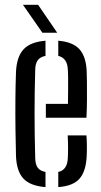

<svg xmlns="http://www.w3.org/2000/svg" viewBox="-20 -777 424 804"><path d="M47 -123Q45.5 -170.5 44.8 -233.2Q44 -296 44.5 -360.2Q45 -424.5 47 -476Q50 -540 79 -570.8Q108 -601.5 170.5 -606.5V-543Q147.5 -538.5 137.8 -524.2Q128 -510 127.5 -486Q122 -305 127.5 -115Q128 -88 138.2 -74.5Q148.5 -61 170.5 -57V6.5Q106.5 1.5 78 -29.2Q49.5 -60 47 -123ZM172 -284V-342H264.5Q265 -371 265.2 -400.5Q265.5 -430 265.2 -453.2Q265 -476.5 264 -486Q262 -534 224 -543V-606.5Q285.5 -601.5 313 -570.5Q340.5 -539.5 343 -478.5Q343.5 -467 344 -434.8Q344.5 -402.5 344.2 -361.8Q344 -321 342 -284ZM224 6.5V-57Q262 -65 264 -115.5Q265 -130.5 265 -156Q265 -181.5 263.5 -210H342Q343.5 -193 343.8 -166Q344 -139 343 -123Q340 -59.5 313 -28.8Q286 2 224 6.5ZM157.5 -640 76 -757H139.5L219.5 -640Z"/></svg>

Font: Big Shoulders Stencil Text
Style: Regular
Weight: 400
Designer: Patric King
Foundry: XO Type Co
Version: Version 1.000